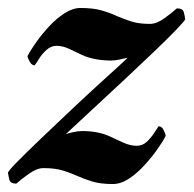

<svg xmlns="http://www.w3.org/2000/svg" viewBox="-36 -459 486 482"><path d="M166 -439Q197 -439 218.5 -433Q240 -427 259 -418Q273 -412 292.5 -405.5Q312 -399 340 -399Q357 -399 376.5 -413Q396 -427 408 -438Q423 -438 425.5 -428Q428 -418 429 -411Q429 -408 407.5 -385.5Q386 -363 352 -330.5Q318 -298 280 -262.5Q242 -227 208 -195.5Q174 -164 152 -143.5Q130 -123 129 -122Q133 -124 146.5 -127Q160 -130 170 -130Q213 -130 243 -115Q256 -109 273.5 -101Q291 -93 307 -93Q322 -93 333 -103.5Q344 -114 351.5 -126Q359 -138 362 -142Q370 -142 374.5 -133Q379 -124 380 -118Q373 -104 358.5 -83.5Q344 -63 325.5 -43Q307 -23 287 -10Q267 3 247 3Q216 3 195 -3.5Q174 -10 154 -19Q141 -25 121.5 -31Q102 -37 73 -37Q57 -37 37 -23Q17 -9 5 2Q-10 2 -12.5 -8Q-15 -18 -16 -25Q-16 -29 5.5 -51Q27 -73 61 -105.5Q95 -138 133 -174Q171 -210 205.5 -241.5Q240 -273 262 -293Q284 -313 284 -314Q280 -313 266.5 -310Q253 -307 243 -307Q223 -307 204 -310.5Q185 -314 170 -321Q157 -327 139.5 -335.5Q122 -344 106 -344Q92 -344 80.5 -333.5Q69 -323 62 -311.5Q55 -300 51 -295Q44 -295 39 -303.5Q34 -312 33 -318Q40 -332 54.5 -352.5Q69 -373 87.5 -393Q106 -413 126.5 -426Q147 -439 166 -439Z"/></svg>

Font: Amiri
Style: Bold Italic
Weight: 700
Italic angle: 10°
Designer: Khaled Hosny
Version: Version 0.113